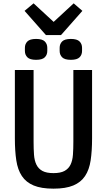

<svg xmlns="http://www.w3.org/2000/svg" viewBox="-20 -1117 640 1149"><path d="M181 -698V-269Q181 -226 183.5 -191Q186 -156 198 -131.5Q210 -107 234 -94Q258 -81 300 -81Q342 -81 366 -94Q390 -107 402 -131.5Q414 -156 416.5 -191Q419 -226 419 -269V-698H531V-289Q531 -214 522.5 -157.5Q514 -101 489 -63.5Q464 -26 418.5 -7Q373 12 300 12Q227 12 181.5 -7Q136 -26 111 -63.5Q86 -101 77.5 -157.5Q69 -214 69 -289V-698ZM255 -907 127 -1052 181 -1097 301 -986 421 -1097 473 -1052 345 -907ZM196 -759Q159 -759 144 -774Q129 -789 129 -812V-831Q129 -854 144 -869Q159 -884 196 -884Q233 -884 248 -869Q263 -854 263 -831V-812Q263 -789 248 -774Q233 -759 196 -759ZM404 -759Q367 -759 352 -774Q337 -789 337 -812V-831Q337 -854 352 -869Q367 -884 404 -884Q441 -884 456 -869Q471 -854 471 -831V-812Q471 -789 456 -774Q441 -759 404 -759Z"/></svg>

Font: IBM Plex Mono Medium
Style: Regular
Weight: 500
Monospace: yes
Designer: Mike Abbink, Paul van der Laan, Pieter van Rosmalen
Foundry: Bold Monday
Version: Version 2.3